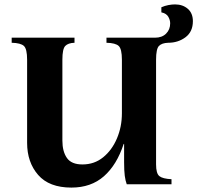

<svg xmlns="http://www.w3.org/2000/svg" viewBox="-20 -836 895 871"><path d="M743 -642Q714 -641 701 -627.5Q688 -614 688 -565V-90Q688 -49 703 -37Q718 -25 758 -23V0H555Q549 -16 546 -38.5Q543 -61 543 -100V-183H541Q510 -88 451.5 -36.5Q393 15 304 15Q203 15 153 -42.5Q103 -100 103 -188V-565Q103 -614 88.5 -627.5Q74 -641 33 -642V-665H318V-642Q289 -641 276 -627.5Q263 -614 263 -565V-198Q263 -149 283.5 -119.5Q304 -90 354 -90Q408 -90 448 -122.5Q488 -155 510.5 -208Q533 -261 533 -322V-565Q533 -614 518.5 -627.5Q504 -641 463 -642V-665H683Q715 -665 733.5 -683.5Q752 -702 752 -730Q752 -745 743.5 -760Q735 -775 712 -780V-803Q728 -810 744 -813Q760 -816 774 -816Q809 -816 832 -796Q855 -776 855 -740Q855 -692 821.5 -667Q788 -642 743 -642Z"/></svg>

Font: Bona Nova SC
Style: Bold
Weight: 700
Designer: Mateusz Machalski
Foundry: Capitalics
Version: Version 4.001; ttfautohint (v1.8.4.7-5d5b)